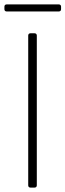

<svg xmlns="http://www.w3.org/2000/svg" viewBox="-33 -851 297 871"><path d="M-3 -799H234C240 -799 244 -803 244 -809V-821C244 -827 240 -831 234 -831H-3C-9 -831 -13 -827 -13 -821V-809C-13 -803 -9 -799 -3 -799ZM105 0H124C130 0 134 -4 134 -10V-690C134 -696 130 -700 124 -700H105C99 -700 95 -696 95 -690V-10C95 -4 99 0 105 0Z"/></svg>

Font: Barlow ExtraLight
Style: Regular
Weight: 275
Designer: Jeremy Tribby
Foundry: Tribby Type
Version: Version 1.422;hotconv 1.0.109;makeotfexe 2.5.65596